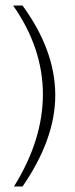

<svg xmlns="http://www.w3.org/2000/svg" viewBox="-20 -631 274 699"><path d="M181.2 -284.2Q181.2 -125 62 47.9H30.8Q135.7 -120.1 136.2 -287.1Q136.2 -456.1 27.8 -610.8H62Q181.2 -447.3 181.2 -284.2Z"/></svg>

Font: Kikakui Sans Pro
Style: Regular
Weight: 400
Version: 0.2